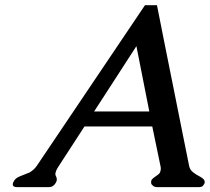

<svg xmlns="http://www.w3.org/2000/svg" viewBox="-20 -727 826 756"><path d="M785.6 -6.3Q784.7 -2.9 780 3.4Q775.4 9.8 762.7 9.8H597.7Q588.9 9.8 582.3 4.4Q575.7 -1 575.2 -5.6Q574.7 -10.3 575.7 -15.6Q577.1 -21 585.4 -27.3Q593.8 -33.7 600.1 -37.8Q606.4 -42 608.9 -46.1Q611.3 -50.3 612.3 -55.7Q613.8 -61.5 612.8 -68.8L579.6 -229H312.5Q289.6 -193.8 262.7 -152.1Q235.8 -110.4 219.2 -85.2Q202.6 -60.1 201.2 -55.2Q199.7 -50.3 198.7 -46.9Q197.8 -43.5 198.2 -39.6Q198.7 -35.6 201.2 -31.2Q203.6 -26.9 203.6 -21.5Q203.6 -16.1 202.6 -13.7Q201.7 -10.3 199.7 -7.3Q189.9 9.8 173.3 9.8H47.4Q30.3 9.8 30.3 -1Q30.3 -2.9 30.8 -4.9Q31.2 -7.8 33.7 -11.7Q39.6 -25.4 58.3 -32.7Q77.1 -40 97.2 -48.3Q114.7 -59.1 125 -74.2L550.8 -706.5H598.1Q610.8 -642.1 627.4 -558.6Q644 -475.1 661.9 -386.7Q679.7 -298.3 696.3 -214.8Q712.9 -131.3 724.6 -74.2Q727.5 -58.6 739.7 -49.1Q752 -39.6 761.7 -34.7Q771.5 -29.8 777.8 -24.7Q784.2 -19.5 785.2 -15.6Q786.1 -11.7 786.1 -9.3Q786.1 -7.8 785.6 -6.3ZM567.9 -288.1 517.1 -545.4Q486.8 -498 438.5 -423.8Q390.1 -349.6 350.6 -288.1Z"/></svg>

Font: Caudex
Style: Bold
Weight: 700
Italic angle: -13°
Version: Version 1.04